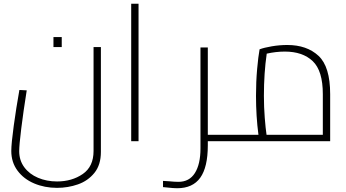

<svg xmlns="http://www.w3.org/2000/svg" viewBox="-20 -750 1840 1020"><path d="M40 0ZM40 52Q40 13 53 -82Q66 -177 83 -272L122 -270Q104 -157 93 -68Q82 21 82 53Q82 102 109 138.5Q136 175 182 194.5Q228 214 283 214Q362 214 419.5 174.5Q477 135 477 52V-500H516V57Q516 126 481.5 168.5Q447 211 394 229.5Q341 248 283 248Q217 248 161.5 224.5Q106 201 73 156.5Q40 112 40 52ZM264 -553H308V-500H264Z M677 -730H716V0H677Z M1183 0H1084V22Q1084 138 1044 194Q1004 250 921 250Q901 250 867 246L846 244V211L878 213Q908 216 928 216Q986 216 1015.5 169Q1045 122 1045 39V-498H1084V-34H1183Z M1734 -250V0H1183V-34H1353Q1340 -132 1340 -241Q1340 -316 1346 -383Q1352 -450 1359 -488Q1383 -497 1424 -504Q1465 -511 1506 -511Q1610 -511 1672 -453.5Q1734 -396 1734 -250ZM1396 -34H1695V-250Q1695 -374 1641.5 -425Q1588 -476 1493 -476Q1446 -476 1397 -465Q1382 -362 1382 -241Q1382 -181 1386.5 -124Q1391 -67 1396 -34Z"/></svg>

Font: Cairo ExtraLight
Style: Regular
Weight: 250
Designer: Mohamed Gaber, the designers of Titillium
Foundry: Kief Type Foundry
Version: Version 2.009; ttfautohint (v1.5.33-1714) -l 8 -r 50 -G 200 